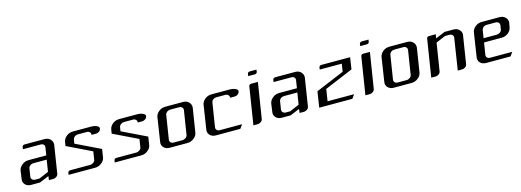

<svg xmlns="http://www.w3.org/2000/svg" viewBox="-9 -937 3989 1469"><g transform="rotate(-15 1985.0 -203.0)"><path d="M53.2 -52.2Q53.2 -55.2 54.2 -62L63 -125Q66.4 -149.4 89.8 -168.9Q112.3 -188 143.1 -188H283.2L293 -250Q294.9 -262.7 286.1 -271.5Q277.8 -279.8 263.2 -279.8H123L125 -295.9Q127.9 -312 145 -312H303.2Q331.1 -312 348.6 -293.5Q363.3 -277.3 363.3 -257.3Q363.3 -252.4 362.8 -250L328.1 -30.8Q326.2 -17.1 314 -8.8Q302.2 0 288.1 0H253.9L257.8 -30.8L183.1 0H112.8Q83.5 0 66.9 -18.1Q53.2 -32.2 53.2 -52.2ZM123 -62Q121.1 -48.8 129.9 -40Q139.2 -30.8 152.8 -30.8H188L263.2 -63L277.8 -155.8H172.9Q158.2 -155.8 146.5 -147Q135.3 -138.2 132.8 -125Z M409.7 0 411.6 -15.1Q414.6 -30.8 431.6 -30.8H588.9Q602.5 -30.8 614.7 -40Q627 -48.3 628.9 -62L638.7 -125L443.8 -219.2L448.7 -250Q452.1 -274.4 475.6 -293.9Q497.1 -312 528.8 -312H668.9Q696.8 -312 715.8 -303.2Q735.4 -294.4 732.9 -280.8Q731 -267.6 719.7 -258.8Q708 -250 693.8 -250H658.7Q660.6 -263.2 651.9 -272Q643.1 -280.8 628.9 -280.8H558.6Q543.9 -280.8 532.2 -272Q521 -263.2 518.6 -250L513.7 -219.2L708.5 -125L698.7 -62Q695.3 -36.6 671.4 -18.1Q648.4 0 619.6 0Z M775.4 0 777.3 -15.1Q780.3 -30.8 797.4 -30.8H954.6Q968.3 -30.8 980.5 -40Q992.7 -48.3 994.6 -62L1004.4 -125L809.6 -219.2L814.5 -250Q817.9 -274.4 841.3 -293.9Q862.8 -312 894.5 -312H1034.7Q1062.5 -312 1081.5 -303.2Q1101.1 -294.4 1098.6 -280.8Q1096.7 -267.6 1085.4 -258.8Q1073.7 -250 1059.6 -250H1024.4Q1026.4 -263.2 1017.6 -272Q1008.8 -280.8 994.6 -280.8H924.3Q909.7 -280.8 897.9 -272Q886.7 -263.2 884.3 -250L879.4 -219.2L1074.2 -125L1064.5 -62Q1061 -36.6 1037.1 -18.1Q1014.2 0 985.4 0Z M1150.4 -52.2Q1150.4 -55.2 1151.4 -62L1180.2 -250Q1183.6 -274.4 1207 -293.9Q1228.5 -312 1260.3 -312H1400.4Q1428.2 -312 1445.8 -293.5Q1460.4 -277.3 1460.4 -257.3Q1460.4 -252.4 1460 -250L1430.2 -62Q1426.8 -36.6 1402.8 -18.1Q1379.9 0 1351.1 0H1210Q1180.7 0 1164.1 -18.1Q1150.4 -32.2 1150.4 -52.2ZM1220.2 -62Q1218.3 -47.9 1226.6 -39.6Q1235.4 -30.8 1250 -30.8H1320.3Q1334 -30.8 1346.2 -40Q1358.4 -48.3 1360.4 -62L1390.1 -250Q1392.1 -263.2 1383.3 -272Q1374.5 -280.8 1360.4 -280.8H1290Q1275.4 -280.8 1263.7 -272Q1252.4 -263.2 1250 -250Z M1516.1 -52.2Q1516.1 -55.2 1517.1 -62L1545.9 -250Q1549.3 -274.4 1572.8 -293.9Q1594.2 -312 1626 -312H1766.1Q1794.9 -312 1814 -303.2Q1833.5 -294.4 1831.1 -280.8Q1829.1 -267.6 1817.9 -258.8Q1806.2 -250 1791 -250H1755.9Q1757.8 -263.2 1749 -272Q1740.2 -280.8 1726.1 -280.8H1655.8Q1641.1 -280.8 1629.4 -272Q1618.2 -263.2 1615.7 -250L1585.9 -62Q1584 -47.9 1592.3 -39.6Q1601.1 -30.8 1615.7 -30.8H1792L1770 0H1575.7Q1546.4 0 1529.8 -18.1Q1516.1 -32.2 1516.1 -52.2Z M1873.5 0 1920.4 -295.9Q1923.3 -312 1939.5 -312H1992.7L1947.8 -30.8Q1945.8 -17.1 1933.6 -8.8Q1921.9 0 1907.7 0ZM1932.6 -374 1934.6 -390.1Q1937.5 -405.8 1954.6 -405.8H2006.3L2004.4 -390.1Q2001.5 -374 1984.4 -374Z M2038.6 -52.2Q2038.6 -55.2 2039.6 -62L2048.3 -125Q2051.8 -149.4 2075.2 -168.9Q2097.7 -188 2128.4 -188H2268.6L2278.3 -250Q2280.3 -262.7 2271.5 -271.5Q2263.2 -279.8 2248.5 -279.8H2108.4L2110.4 -295.9Q2113.3 -312 2130.4 -312H2288.6Q2316.4 -312 2334 -293.5Q2348.6 -277.3 2348.6 -257.3Q2348.6 -252.4 2348.1 -250L2313.5 -30.8Q2311.5 -17.1 2299.3 -8.8Q2287.6 0 2273.4 0H2239.3L2243.2 -30.8L2168.5 0H2098.1Q2068.8 0 2052.2 -18.1Q2038.6 -32.2 2038.6 -52.2ZM2108.4 -62Q2106.4 -48.8 2115.2 -40Q2124.5 -30.8 2138.2 -30.8H2173.3L2248.5 -63L2263.2 -155.8H2158.2Q2143.6 -155.8 2131.8 -147Q2120.6 -138.2 2118.2 -125Z M2395 0 2414.1 -125 2639.2 -219.2 2648.9 -280.8H2474.1L2476.1 -295.9Q2479 -312 2496.1 -312H2723.1L2709 -219.2L2483.9 -125L2469.2 -30.8H2679.2L2657.2 0Z M2760.7 0 2807.6 -295.9Q2810.5 -312 2826.7 -312H2879.9L2835 -30.8Q2833 -17.1 2820.8 -8.8Q2809.1 0 2794.9 0ZM2819.8 -374 2821.8 -390.1Q2824.7 -405.8 2841.8 -405.8H2893.6L2891.6 -390.1Q2888.7 -374 2871.6 -374Z M2925.8 -52.2Q2925.8 -55.2 2926.8 -62L2955.6 -250Q2959 -274.4 2982.4 -293.9Q3003.9 -312 3035.6 -312H3175.8Q3203.6 -312 3221.2 -293.5Q3235.8 -277.3 3235.8 -257.3Q3235.8 -252.4 3235.4 -250L3205.6 -62Q3202.1 -36.6 3178.2 -18.1Q3155.3 0 3126.5 0H2985.4Q2956.1 0 2939.5 -18.1Q2925.8 -32.2 2925.8 -52.2ZM2995.6 -62Q2993.7 -47.9 3002 -39.6Q3010.7 -30.8 3025.4 -30.8H3095.7Q3109.4 -30.8 3121.6 -40Q3133.8 -48.3 3135.7 -62L3165.5 -250Q3167.5 -263.2 3158.7 -272Q3149.9 -280.8 3135.7 -280.8H3065.4Q3050.8 -280.8 3039.1 -272Q3027.8 -263.2 3025.4 -250Z M3282.2 0 3329.1 -295.9Q3332 -312 3348.1 -312H3401.4L3396.5 -280.8L3471.2 -312H3541.5Q3570.8 -312 3587.4 -293.9Q3602.1 -279.3 3602.1 -259.3Q3602.1 -255.9 3601.1 -250L3566.4 -30.8Q3564.5 -17.1 3552.2 -8.8Q3540.5 0 3526.4 0H3492.2L3531.2 -250Q3533.2 -263.2 3524.4 -272Q3515.6 -280.8 3501.5 -280.8H3466.3L3391.1 -249L3356.4 -30.8Q3354.5 -17.1 3342.3 -8.8Q3330.6 0 3316.4 0Z M3657.2 -52.2Q3657.2 -53.2 3658.2 -62L3687 -250Q3690.4 -274.4 3713.9 -293.9Q3735.4 -312 3767.1 -312H3907.2Q3934.6 -312 3953.1 -293.5Q3966.8 -278.8 3967.8 -258.8Q3967.8 -256.8 3966.8 -250L3960.9 -217.8Q3955.6 -190.4 3934.1 -173.8Q3911.6 -155.8 3881.8 -155.8H3742.2L3727.1 -62Q3725.1 -47.9 3733.4 -39.6Q3742.2 -30.8 3756.8 -30.8H3932.1L3910.2 0H3716.8Q3688 0 3670.4 -18.1Q3657.7 -31.2 3657.2 -52.2ZM3747.1 -188H3852.1Q3863.8 -188 3877.9 -196.8Q3889.6 -205.1 3892.1 -219.2L3897 -250Q3898.9 -263.2 3890.1 -272Q3881.3 -280.8 3867.2 -280.8H3796.9Q3782.2 -280.8 3770.5 -272Q3759.3 -263.2 3756.8 -250Z"/></g></svg>

Font: Hhenum
Style: Italic
Weight: 400
Designer: T. Christopher White
Version: Version 1.0